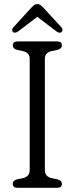

<svg xmlns="http://www.w3.org/2000/svg" viewBox="-20 -898 357 918"><path d="M194.5 -84.5Q194.5 -53.5 228 -46L255 -40.5Q276 -34 276 -19Q276 0 252.5 0H64.5Q41 0 41 -19Q41 -34.5 61.5 -40.5L89 -46Q122 -53.5 122 -84.5V-616.5Q122 -646.5 90.5 -653.5L61.5 -659.5Q41 -665.5 41 -681Q41 -700 64.5 -700H252.5Q276 -700 276 -681Q276 -665.5 255 -659.5L226 -653.5Q194.5 -646.5 194.5 -616.5ZM274 -744.5Q264.5 -737 249 -748.5L158.5 -817.5L67.5 -748.5Q52 -737.5 42.5 -744.5Q38.5 -748 38.2 -754.5Q38 -761 44 -767.5L128.5 -860Q136.5 -868.5 142.8 -873.5Q149 -878.5 158.5 -878.5Q167.5 -878.5 174 -873.5Q180.5 -868.5 188.5 -860L273.5 -767.5Q279.5 -761 278.8 -754.5Q278 -748 274 -744.5Z"/></svg>

Font: Fraunces 72pt S100 Light
Style: Regular
Weight: 300
Version: Version 1.000; ttfautohint (v1.8.3)